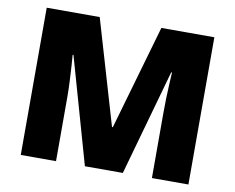

<svg xmlns="http://www.w3.org/2000/svg" viewBox="-78 -816 1123 917"><g transform="rotate(10 483.5 -357.0)"><path d="M388 0 242 -514H238Q240 -494 242 -460Q244 -426 246 -386.5Q248 -347 248 -310V0H77V-714H334L483 -207H487L633 -714H890V0H713V-313Q713 -347 714 -385.5Q715 -424 717 -458.5Q719 -493 720 -513H716L572 0Z"/></g></svg>

Font: Noto Sans Cham Black
Style: Regular
Weight: 900
Version: Version 2.002